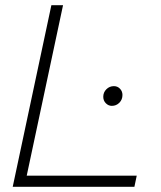

<svg xmlns="http://www.w3.org/2000/svg" viewBox="-20 -720 621 740"><path d="M29 0 178 -700H223L83 -43H507L498 0ZM411 -312Q398 -312 388 -322Q378 -332 378 -347Q378 -364 390 -376Q402 -388 419 -388Q433 -388 442.5 -378Q452 -368 452 -354Q452 -336 440 -324Q428 -312 411 -312Z"/></svg>

Font: Red Hat Display VF
Style: Italic
Weight: 300
Italic angle: -12°
Designer: Pentagram, MCKL
Foundry: Pentagram, MCKL
Version: Version 1.023